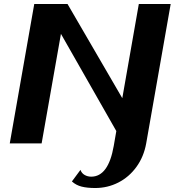

<svg xmlns="http://www.w3.org/2000/svg" viewBox="-20 -720 877 964"><path d="M341 191 384 133Q390 150 405 158.5Q420 167 438 167Q524 167 551 13L564 -62L286 -550L189 0H29L152 -700H319L594 -227L677 -700H837L714 0Q702 67 665 118Q628 169 574 196.5Q520 224 458 224Q418 224 390 217Q362 210 341 191Z"/></svg>

Font: Fahkwang
Style: Bold Italic
Weight: 700
Italic angle: -10°
Designer: Suppakit Chalermlarp | Katatrad Co.,Ltd.
Foundry: Cadson Demak Co.,Ltd.
Version: Version 1.000; ttfautohint (v1.6)